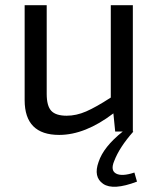

<svg xmlns="http://www.w3.org/2000/svg" viewBox="-20 -507 610 740"><path d="M498 158 508 193Q416 228 377.5 201.5Q339 175 360 117Q379 59 453 0H424L417 -70Q308 13 208 13Q75 13 75 -121V-487H160V-145Q160 -99 177.5 -80Q195 -61 237 -61Q274 -61 312 -77.5Q350 -94 407 -131V-487H492V0H494Q440 61 420 114Q405 150 427.5 162Q450 174 498 158Z"/></svg>

Font: Exo 2
Style: Regular
Weight: 400
Designer: Natanael Gama
Version: Version 1.001;PS 001.001;hotconv 1.0.70;makeotf.lib2.5.58329